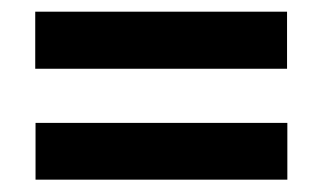

<svg xmlns="http://www.w3.org/2000/svg" viewBox="-20 -482 541 322"><path d="M39.1 -366.7H461.4V-462.4H39.1ZM39.6 -180.7H461.9V-275.9H39.6Z"/></svg>

Font: Wand UI Pro Bold
Style: Regular
Weight: 700
Designer: Andreas Faust
Version: Version 1.003;FEAKit 1.0